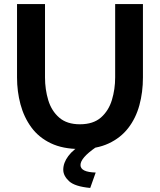

<svg xmlns="http://www.w3.org/2000/svg" viewBox="-20 -730 790 947"><path d="M375 5Q290 5 230.5 -23.5Q171 -52 134.5 -102Q98 -152 81 -215.5Q64 -279 64 -348V-710H202V-348Q202 -289 218 -236Q234 -183 272 -150Q310 -117 374 -117Q440 -117 478 -150.5Q516 -184 532 -237Q548 -290 548 -348V-710H685V-348Q685 -275 667.5 -211Q650 -147 612.5 -98.5Q575 -50 516 -22.5Q457 5 375 5ZM292 107Q292 73 317 39.5Q342 6 394 -24H436L452 -3Q377 49 377 84Q377 119 452 121L425 197Q349 190 320.5 163.5Q292 137 292 107Z"/></svg>

Font: Raleway
Style: Bold
Weight: 700
Designer: Matt McInerney, Pablo Impallari, Rodrigo Fuenzalida
Foundry: Matt McInerney, Pablo Impallari, Rodrigo Fuenzalida
Version: Version 4.026